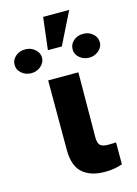

<svg xmlns="http://www.w3.org/2000/svg" viewBox="-223 -951 734 1028"><g transform="rotate(-15 144.0 -437.5)"><path d="M60.1 -545.9H227.5L225.1 -182.6Q226.1 -151.9 238.8 -140.9Q251.5 -129.9 281.2 -129.9Q296.4 -129.9 306.2 -130.4Q315.9 -130.9 325.2 -131.3V-9.8Q279.8 6.3 228.5 5.9Q149.9 6.3 105.2 -32.5Q60.5 -71.3 60.1 -159.2ZM100.6 -702.6 122.1 -881.3H266.6L177.7 -702.6ZM-91.8 -672.4Q-92.8 -699.7 -70.3 -719.2Q-47.9 -738.8 -16.1 -738.3Q14.2 -738.8 36.9 -719.2Q59.6 -699.7 60.1 -672.4Q59.6 -645 36.9 -625.7Q14.2 -606.4 -16.1 -606.4Q-46.9 -606.4 -69.8 -625.7Q-92.8 -645 -91.8 -672.4ZM229.5 -671.9Q229 -699.7 251 -719.2Q272.9 -738.8 305.7 -738.3Q335 -738.8 357.4 -719.7Q379.9 -700.7 380.4 -671.9Q379.9 -644.5 357.4 -625.7Q335 -606.9 305.7 -606.4Q272.9 -606.9 251 -626.2Q229 -645.5 229.5 -671.9Z"/></g></svg>

Font: Inter Display Extra Bold
Style: Regular
Weight: 800
Designer: Rasmus Andersson
Foundry: rsms
Version: Version 4.000;git-4fc901f